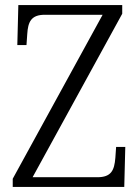

<svg xmlns="http://www.w3.org/2000/svg" viewBox="-20 -734 550 754"><path d="M30 0H468L472 -157H436L433 -114C429 -65 417 -38 362 -38H108L460 -680V-714H52L48 -557H84L87 -600C90 -648 102 -676 156 -676H383L30 -32Z"/></svg>

Font: Noto Serif Devanagari SemiCondensed Light
Style: Regular
Weight: 300
Width: 4
Designer: Universal Thirst, Indian Type Foundry and the Monotype Design Team
Foundry: Monotype Imaging Inc.
Version: Version 2.004